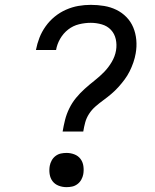

<svg xmlns="http://www.w3.org/2000/svg" viewBox="-20 -763 640 791"><path d="M238 -221Q242 -245 248 -269Q254 -293 265.5 -316.5Q277 -340 293.5 -360Q310 -380 329.5 -397.5Q349 -415 370 -431.5Q391 -448 409 -466.5Q427 -485 440.5 -508Q454 -531 458 -555Q462 -579 457 -601.5Q452 -624 437 -640Q422 -656 399.5 -662.5Q377 -669 354 -669Q330 -669 305.5 -663Q281 -657 261 -641.5Q241 -626 228 -603.5Q215 -581 211 -557H128Q133 -583 142.5 -607.5Q152 -632 168 -654.5Q184 -677 205.5 -694.5Q227 -712 252 -723Q277 -734 302.5 -738.5Q328 -743 354 -743Q382 -743 409 -738.5Q436 -734 459.5 -722.5Q483 -711 501 -692.5Q519 -674 529 -650Q539 -626 541.5 -598.5Q544 -571 539 -543Q536 -525 529.5 -506Q523 -487 514 -469Q505 -451 493 -435Q481 -419 467.5 -404Q454 -389 438 -375.5Q422 -362 405.5 -350Q389 -338 373.5 -324.5Q358 -311 347 -294Q336 -277 331 -258.5Q326 -240 323 -221ZM254 8Q237 8 221.5 2Q206 -4 196.5 -16.5Q187 -29 184.5 -46Q182 -63 185 -80Q187 -91 193 -102Q199 -113 209 -120.5Q219 -128 230.5 -130.5Q242 -133 254 -133Q271 -133 286.5 -127Q302 -121 311.5 -108.5Q321 -96 323.5 -79Q326 -62 323 -45Q321 -34 315 -23Q309 -12 299 -4.5Q289 3 277.5 5.5Q266 8 254 8Z"/></svg>

Font: Iosevka Etoile Oblique
Style: Regular
Weight: 400
Italic angle: -9°
Designer: Belleve Invis
Foundry: Belleve Invis
Version: Version 15.5.2; ttfautohint (v1.8.4)